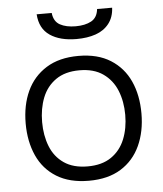

<svg xmlns="http://www.w3.org/2000/svg" viewBox="-52 -773 703 826"><g transform="rotate(-5 299.0 -360.5)"><path d="M299 6Q216 6 160 -28.5Q104 -63 76.5 -124Q49 -185 49 -263Q49 -342 77 -402.5Q105 -463 161 -498Q217 -533 300 -533Q383 -533 438.5 -498Q494 -463 521.5 -402.5Q549 -342 549 -263Q549 -185 521 -124Q493 -63 437.5 -28.5Q382 6 299 6ZM299 -56Q361 -56 401 -83.5Q441 -111 460 -158Q479 -205 479 -263Q479 -321 460 -368Q441 -415 401 -443Q361 -471 299 -471Q237 -471 197 -443Q157 -415 138.5 -368Q120 -321 120 -263Q120 -205 138.5 -158Q157 -111 197 -83.5Q237 -56 299 -56ZM299 -606Q228 -606 184.5 -635.5Q141 -665 137 -727H202Q206 -690 232.5 -675.5Q259 -661 300 -661Q341 -661 367.5 -675.5Q394 -690 398 -727H463Q461 -686 439.5 -658.5Q418 -631 382 -618.5Q346 -606 299 -606Z"/></g></svg>

Font: Onest Light
Style: Regular
Weight: 300
Designer: Dmitri Voloshin, Andrey Kudryavtsev
Foundry: Dmitri Voloshin, Andrey Kudryavtsev
Version: Version 1.000;gftools[0.9.33]